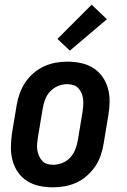

<svg xmlns="http://www.w3.org/2000/svg" viewBox="-20 -791 540 819"><path d="M206 8Q176 8 147.5 2Q119 -4 95.5 -19Q72 -34 56.5 -56.5Q41 -79 33.5 -106.5Q26 -134 26.5 -163.5Q27 -193 31 -222L51 -342Q55 -367 64 -392Q73 -417 87.5 -439Q102 -461 123 -479Q144 -497 168 -508Q192 -519 217 -523.5Q242 -528 267 -528Q297 -528 325.5 -522Q354 -516 377.5 -501Q401 -486 417 -463.5Q433 -441 440.5 -413.5Q448 -386 447.5 -356.5Q447 -327 442 -298L422 -178Q418 -153 409.5 -128Q401 -103 386 -81Q371 -59 350.5 -41Q330 -23 306 -12Q282 -1 256.5 3.5Q231 8 206 8ZM207 -88Q226 -88 246 -96Q266 -104 280 -119.5Q294 -135 301.5 -154.5Q309 -174 312 -193L332 -313Q334 -327 335 -341Q336 -355 334.5 -368Q333 -381 328 -393Q323 -405 314.5 -414.5Q306 -424 293 -428Q280 -432 266 -432Q247 -432 227.5 -424Q208 -416 193.5 -400.5Q179 -385 172 -365.5Q165 -346 162 -327L142 -207Q140 -193 138.5 -179Q137 -165 139 -152Q141 -139 146 -127Q151 -115 159.5 -105.5Q168 -96 180.5 -92Q193 -88 207 -88ZM278 -575 225 -625 371 -771 436 -709Z"/></svg>

Font: Iosevka Web
Style: Bold Italic
Weight: 700
Italic angle: -9°
Monospace: yes
Designer: Belleve Invis
Foundry: Belleve Invis
Version: Version 28.0.3; ttfautohint (v1.8.3)